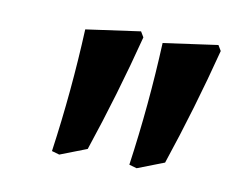

<svg xmlns="http://www.w3.org/2000/svg" viewBox="-42 -705 424 347"><g transform="rotate(10 170.0 -531.5)"><path d="M134 -428 85 -409 71 -413Q87 -526 92 -640L192 -654L198 -644Q170 -535 134 -428ZM276 -428 227 -409 213 -413Q229 -526 234 -640L334 -654L340 -644Q312 -535 276 -428Z"/></g></svg>

Font: Alegreya
Style: Bold Italic
Weight: 700
Italic angle: -7°
Designer: Juan Pablo del Peral
Foundry: Huerta Tipografica
Version: Version 2.007; ttfautohint (v1.6)